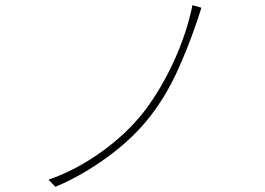

<svg xmlns="http://www.w3.org/2000/svg" viewBox="-20 -720 1017 736"><path d="M734.4 -635.7 731.4 -627.9Q698.2 -530.3 656.7 -440.9Q615.2 -351.6 557.6 -276.4Q491.2 -190.4 393.1 -118.7Q294.9 -46.9 192.4 -3.9L166 -31.2Q270.5 -67.4 368.7 -137.7Q466.8 -208 534.2 -294.9Q598.6 -379.9 647.5 -487.3Q696.3 -594.7 717.8 -700.2L752 -690.4Q743.2 -663.1 734.4 -635.7Z"/></svg>

Font: Min Sans VF VF
Style: Regular
Weight: 400
Designer: Jinseong-Kim, NotoSansCJK, Nunito
Foundry: Jinseong-Kim
Version: Version 1.420;Glyphs 3.1.2 (3151)